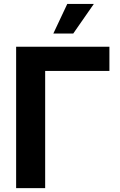

<svg xmlns="http://www.w3.org/2000/svg" viewBox="-20 -968 616 988"><path d="M543 -727.5V-603H212.4V0H63V-727.5ZM254.4 -795.4 326.2 -947.8H462.9L356.9 -795.4Z"/></svg>

Font: Inter 18pt
Style: Bold
Weight: 700
Designer: Rasmus Andersson
Foundry: rsms
Version: Version 4.001;git-66647c0bb